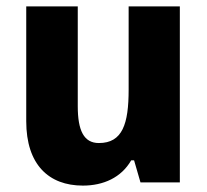

<svg xmlns="http://www.w3.org/2000/svg" viewBox="-20 -570 646 600"><path d="M542 -550H382V-290C382 -183 363 -123 289 -123C242 -123 223 -162 223 -238V-550H62V-191C62 -56 132 10 239 10C303 10 359 -15 390 -69H399L419 0H542Z"/></svg>

Font: Noto Sans Lao Looped SemiCondensed ExtraBold
Style: Regular
Weight: 800
Width: 4
Designer: Mark Frömberg, Ben Mitchell
Foundry: The Fontpad Ltd
Version: Version 1.002